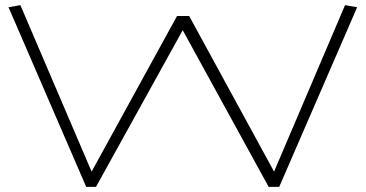

<svg xmlns="http://www.w3.org/2000/svg" viewBox="-20 -724 1417 744"><path d="M1062 0H1021L688 -607L352 0H314L13 -696L59 -704L335 -59L666 -662H713L1042 -59L1317 -704L1364 -696Z"/></svg>

Font: Georama ExtraExtended ExtraLight
Style: Regular
Weight: 200
Width: 8
Designer: Jean-Baptiste Levee
Foundry: Production Type
Version: Version 1.000